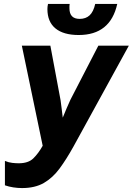

<svg xmlns="http://www.w3.org/2000/svg" viewBox="-20 -946 675 976"><path d="M92 10Q70 10 47.5 6.5Q25 3 5 -4V-128Q24 -120 42.5 -118Q61 -116 75 -116Q124 -116 149.5 -141Q175 -166 197 -205L91 -714H236L288 -436Q290 -420 293.5 -393.5Q297 -367 299 -348Q308 -371 318.5 -395Q329 -419 338 -439L480 -714H635L354 -202Q318 -137 283 -89.5Q248 -42 203 -16Q158 10 92 10ZM380 -768Q303 -768 262 -801.5Q221 -835 221 -900Q221 -912 224 -926H334Q333 -917 333 -914Q333 -911 333 -904Q333 -850 385 -850Q416 -850 435.5 -868Q455 -886 464 -926H576Q541 -768 380 -768Z"/></svg>

Font: Noto Sans SemiCondensed
Style: Bold Italic
Weight: 700
Width: 4
Italic angle: -12°
Designer: Monotype Design Team
Foundry: Monotype Imaging Inc.
Version: Version 2.013; ttfautohint (v1.8.4.7-5d5b)